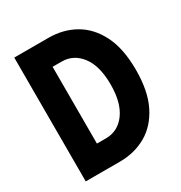

<svg xmlns="http://www.w3.org/2000/svg" viewBox="-165 -820 888 940"><g transform="rotate(-30 279.0 -350.0)"><path d="M242 -700H49V0H242Q325 0 391 -37.5Q457 -75 496 -152.5Q535 -230 535 -350Q535 -471 496 -548Q457 -625 391 -662.5Q325 -700 242 -700ZM240 -133H189V-567H240Q307 -567 349.5 -511Q392 -455 392 -350Q392 -247 350 -190Q308 -133 240 -133Z"/></g></svg>

Font: Phudu Light SemiBold
Style: Regular
Weight: 600
Version: Version 1.005;gftools[0.9.23]